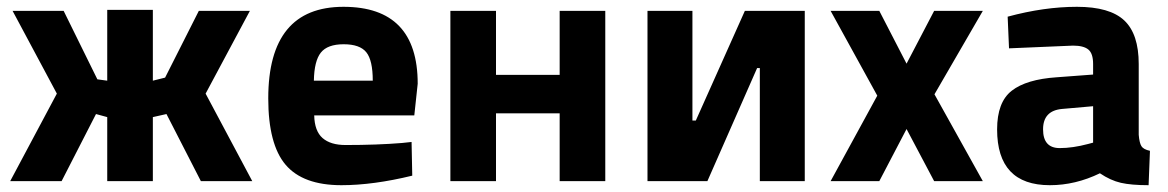

<svg xmlns="http://www.w3.org/2000/svg" viewBox="-20 -532 3431 564"><path d="M147 -257 17 -500H167L266 -299L295 -295V-503H429V-295L465 -304L564 -500H714L584 -257L721 0H570L469 -197L429 -188V0H295V-188L262 -197L161 0H10Z M903 -193Q904 -147 927.5 -126.5Q951 -106 995 -106Q1088 -106 1161 -112L1189 -115L1191 -16Q1076 12 983 12Q870 12 819 -48Q768 -108 768 -243Q768 -512 989 -512Q1207 -512 1207 -286L1197 -193ZM1075 -295Q1075 -355 1056 -378.5Q1037 -402 989.5 -402Q942 -402 922.5 -377.5Q903 -353 902 -295Z M1303 -500H1437V-312H1624V-500H1758V0H1624V-199H1437V0H1303Z M2212 0V-332H2204L2058 0H1882V-500H2014V-178H2024L2168 -500H2344V0Z M2420 -500H2563L2643 -345L2724 -500H2867L2725 -255L2867 0H2724L2643 -153L2563 0H2420L2557 -251Z M3325 -344V-136Q3327 -112 3333 -102.5Q3339 -93 3358 -89L3354 12Q3303 12 3272.5 5Q3242 -2 3211 -23Q3139 12 3064 12Q2909 12 2909 -152Q2909 -232 2952 -265.5Q2995 -299 3084 -305L3191 -313V-344Q3191 -375 3177 -386.5Q3163 -398 3132 -398L2944 -390L2940 -483Q3047 -512 3143.5 -512Q3240 -512 3282.5 -472Q3325 -432 3325 -344ZM3100 -212Q3044 -207 3044 -152Q3044 -97 3093 -97Q3131 -97 3176 -109L3191 -113V-220Z"/></svg>

Font: Titillium Web[RUS by Daymarius]
Style: Bold
Weight: 700
Designer: Cyrillization by Daymarius
Foundry: Cyrillization by Daymarius
Version: Version 1.002 September 11, 2018